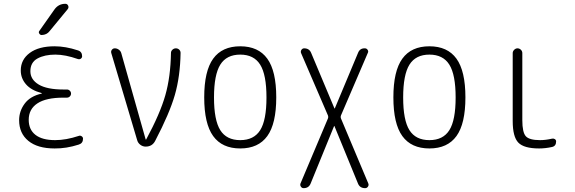

<svg xmlns="http://www.w3.org/2000/svg" viewBox="-20 -775 3040 1015"><path d="M200.2 -280.3Q201.2 -280.3 201.2 -281.2Q201.2 -283.2 199.2 -283.2Q144.5 -297.9 117.2 -329.6Q89.8 -361.3 89.8 -402.3Q89.8 -460 137.2 -495.1Q184.6 -530.3 268.6 -530.3Q326.2 -530.3 391.6 -508.8Q414.1 -502 414.1 -477.5Q414.1 -469.7 407.2 -464.8Q400.4 -460 391.6 -462.9Q325.2 -486.3 272.5 -486.3Q215.8 -486.3 178.2 -465.8Q140.6 -445.3 140.6 -398.4Q140.6 -354.5 184.6 -328.1Q228.5 -301.8 315.4 -301.8H334Q342.8 -301.8 349.1 -295.4Q355.5 -289.1 355.5 -280.3Q355.5 -271.5 349.1 -265.1Q342.8 -258.8 334 -258.8H315.4Q223.6 -258.8 177.7 -228.5Q131.8 -198.2 131.8 -141.6Q131.8 -89.8 167.5 -62Q203.1 -34.2 271.5 -34.2Q329.1 -34.2 396.5 -56.6Q404.3 -59.6 411.6 -54.7Q418.9 -49.8 418.9 -42Q418.9 -17.6 396.5 -10.7Q330.1 10.7 268.6 9.8Q178.7 9.8 129.9 -30.3Q81.1 -70.3 81.1 -139.6Q81.1 -187.5 110.4 -227.1Q139.6 -266.6 200.2 -280.3ZM267.6 -724.6Q289.1 -754.9 325.2 -754.9Q335.9 -754.9 340.3 -745.1Q344.7 -735.4 337.9 -726.6L242.2 -610.4Q227.5 -590.8 200.2 -589.8Q192.4 -589.8 187.5 -597.7Q182.6 -605.5 188.5 -612.3Z M705.1 -34.2 568.4 -494.1Q565.4 -503.9 571.3 -511.7Q577.1 -519.5 586.9 -519.5Q598.6 -519.5 608.4 -512.2Q618.2 -504.9 621.1 -494.1L750 -38.1Q750 -37.1 751 -37.1Q752.9 -37.1 752.9 -38.1Q826.2 -173.8 854 -271.5Q881.8 -369.1 883.8 -495.1Q883.8 -504.9 891.6 -512.2Q899.4 -519.5 909.7 -519.5Q919.9 -519.5 927.2 -512.7Q934.6 -505.9 934.6 -495.1Q932.6 -371.1 904.3 -272.9Q876 -174.8 800.8 -31.2Q785.2 0 750 0Q734.4 0 721.7 -9.8Q709 -19.5 705.1 -34.2Z M1355.5 -433.1Q1322.3 -486.3 1250 -486.3Q1177.7 -486.3 1144.5 -433.1Q1111.3 -379.9 1111.3 -259.8Q1111.3 -139.6 1144.5 -86.9Q1177.7 -34.2 1250 -34.2Q1322.3 -34.2 1355.5 -86.9Q1388.7 -139.6 1388.7 -259.8Q1388.7 -379.9 1355.5 -433.1ZM1393.1 -55.7Q1345.7 9.8 1250 9.8Q1154.3 9.8 1106.9 -55.7Q1059.6 -121.1 1059.6 -260.3Q1059.6 -399.4 1106.9 -464.8Q1154.3 -530.3 1250 -530.3Q1345.7 -530.3 1393.1 -464.8Q1440.4 -399.4 1440.4 -260.3Q1440.4 -121.1 1393.1 -55.7Z M1585 219.7Q1576.2 219.7 1570.8 211.9Q1565.4 204.1 1568.4 195.3L1713.9 -149.4Q1716.8 -156.2 1713.9 -164.1L1571.3 -495.1Q1568.4 -503.9 1573.7 -511.7Q1579.1 -519.5 1587.9 -519.5Q1615.2 -519.5 1625 -495.1L1748 -202.1Q1748 -201.2 1749 -201.2Q1750 -201.2 1750 -202.1L1873 -496.1Q1882.8 -520.5 1909.2 -519.5Q1918 -519.5 1923.3 -511.7Q1928.7 -503.9 1924.8 -496.1L1782.2 -164.1Q1779.3 -156.2 1782.2 -149.4L1926.8 194.3Q1930.7 203.1 1925.3 211.4Q1919.9 219.7 1910.2 219.7Q1881.8 219.7 1872.1 194.3L1748 -108.4Q1748 -109.4 1747.1 -109.4Q1746.1 -109.4 1746.1 -108.4L1622.1 195.3Q1612.3 219.7 1585 219.7Z M2355.5 -433.1Q2322.3 -486.3 2250 -486.3Q2177.7 -486.3 2144.5 -433.1Q2111.3 -379.9 2111.3 -259.8Q2111.3 -139.6 2144.5 -86.9Q2177.7 -34.2 2250 -34.2Q2322.3 -34.2 2355.5 -86.9Q2388.7 -139.6 2388.7 -259.8Q2388.7 -379.9 2355.5 -433.1ZM2393.1 -55.7Q2345.7 9.8 2250 9.8Q2154.3 9.8 2106.9 -55.7Q2059.6 -121.1 2059.6 -260.3Q2059.6 -399.4 2106.9 -464.8Q2154.3 -530.3 2250 -530.3Q2345.7 -530.3 2393.1 -464.8Q2440.4 -399.4 2440.4 -260.3Q2440.4 -121.1 2393.1 -55.7Z M2830.1 9.8Q2750 9.8 2720.2 -21Q2690.4 -51.8 2690.4 -134.8V-494.1Q2690.4 -503.9 2698.2 -511.7Q2706.1 -519.5 2715.8 -519.5Q2725.6 -519.5 2733.4 -512.2Q2741.2 -504.9 2741.2 -494.1V-139.6Q2741.2 -75.2 2759.8 -54.7Q2778.3 -34.2 2835 -34.2Q2864.3 -34.2 2898.4 -42Q2906.2 -43.9 2913.1 -39.6Q2919.9 -35.2 2919.9 -27.3Q2919.9 -2.9 2898.4 2Q2863.3 9.8 2830.1 9.8Z"/></svg>

Font: Rounded-X Mgen+ 2m light
Style: Regular
Weight: 200
Designer: [Source Han Sans]
Ryoko NISHIZUKA  (kana & ideographs); Paul D. Hunt (Latin, Greek & Cyrillic); Wenlong ZHANG  (bopomofo
Version: Version 1.059.20150602